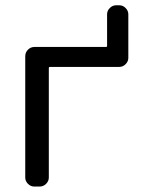

<svg xmlns="http://www.w3.org/2000/svg" viewBox="-20 -724 546 724"><path d="M463.9 -505.9Q463.9 -492.2 453.6 -481.9Q443.4 -471.7 429.7 -471.7H168Q164.1 -471.7 164.1 -466.8V-54.7Q164.1 -41 153.8 -30.8Q143.6 -20.5 128.9 -20.5H109.4Q95.7 -20.5 85.4 -30.8Q75.2 -41 75.2 -54.7V-511.7Q75.2 -526.4 85.4 -536.6Q95.7 -546.9 109.4 -546.9H378.9Q383.8 -546.9 383.8 -550.8V-669.9Q383.8 -683.6 394 -693.8Q404.3 -704.1 418 -704.1H429.7Q443.4 -704.1 453.6 -693.8Q463.9 -683.6 463.9 -669.9Z"/></svg>

Font: Gen Jyuu GothicL Regular
Style: Regular
Weight: 400
Designer: [Source Han Sans]
Ryoko NISHIZUKA  (kana & ideographs); Paul D. Hunt (Latin, Greek & Cyrillic); Wenlong ZHANG  (bopomofo
Version: Version 1.002.20150607